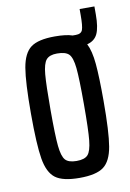

<svg xmlns="http://www.w3.org/2000/svg" viewBox="-74 -648 477 703"><g transform="rotate(-10 165.0 -296.5)"><path d="M327 -601V-571Q327 -523 316 -499.5Q305 -476 277 -469Q291 -442 295.5 -393Q300 -344 300 -255Q300 -139 291 -86Q282 -33 254.5 -12.5Q227 8 165 8Q103 8 75.5 -12.5Q48 -33 39 -86Q30 -139 30 -255Q30 -371 39 -424Q48 -477 75.5 -497.5Q103 -518 165 -518Q207 -518 230 -510H242Q262 -510 267 -524Q272 -538 272 -578V-601ZM227 -255Q227 -351 223 -390Q219 -429 206.5 -442Q194 -455 162 -455Q134 -455 122 -441Q110 -427 106.5 -387.5Q103 -348 103 -255Q103 -160 107 -121Q111 -82 123 -68.5Q135 -55 165 -55Q195 -55 207 -68.5Q219 -82 223 -121Q227 -160 227 -255Z"/></g></svg>

Font: Saira Ultra Condensed Medium
Style: Regular
Weight: 500
Width: 1
Designer: Hector Gatti with collaboration of the Omnibus-Type team
Foundry: Omnibus-Type
Version: Version 1.001; ttfautohint (v1.8)